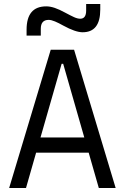

<svg xmlns="http://www.w3.org/2000/svg" viewBox="-20 -943 626 963"><path d="M25.9 0 234.4 -693.4H351.6L560.1 0H475.6L424.8 -177.2H161.1L110.4 0ZM183.1 -253.4H402.8L296.9 -623H289.1ZM113.3 -764.6V-793.9Q113.3 -911.1 211.9 -911.1Q231.9 -911.1 254.9 -903.3Q277.8 -895.5 306.2 -879.9Q334.5 -864.7 351.6 -856.9Q368.7 -849.1 382.3 -849.1Q412.1 -849.1 412.1 -890.1V-922.9H482.9V-895Q482.9 -781.2 394.5 -781.2Q358.4 -781.2 296.9 -814.9Q274.4 -827.6 255.9 -835.4Q237.3 -843.3 224.1 -843.3Q184.6 -843.3 184.6 -798.8V-764.6Z"/></svg>

Font: Cascadia Mono SemiLight
Style: Regular
Weight: 350
Monospace: yes
Designer: Aaron Bell
Foundry: Saja Typeworks
Version: Version 2404.023; ttfautohint (v1.8.4)